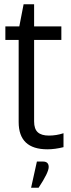

<svg xmlns="http://www.w3.org/2000/svg" viewBox="-20 -692 331 895"><path d="M180 61Q207 61 207 86.5Q207 112 160 183H125L152 61ZM139 -672V-569H266V-506H139V-126Q139 -91 156 -75.5Q173 -60 208 -60Q243 -60 276 -71V-6Q236 4 201 4Q67 4 67 -123V-506H5V-569H70L90 -672Z"/></svg>

Font: Khand
Style: Regular
Weight: 400
Designer: Devanagari: Sanchit Sawaria, Jyotish Sonowal; Latin: Satya Rajpurohit
Foundry: Indian Type Foundry
Version: Version 1.101;PS 1.0;hotconv 1.0.78;makeotf.lib2.5.61930; tt